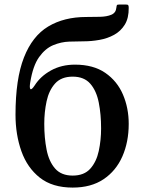

<svg xmlns="http://www.w3.org/2000/svg" viewBox="-20 -817 637 848"><path d="M548.5 -782.5Q549 -737 531.2 -708.2Q513.5 -679.5 484 -663.2Q454.5 -647 419.2 -640.8Q384 -634.5 350 -634.5Q321.5 -634.5 285.8 -633.2Q250 -632 215 -617.5Q180 -603 152.8 -565Q125.5 -527 113.5 -453Q109.5 -429 114.2 -423.8Q119 -418.5 133 -439.5Q158.5 -480 205 -505.8Q251.5 -531.5 311 -531.5Q392.5 -531.5 445 -495.2Q497.5 -459 523 -399.5Q548.5 -340 548.5 -270Q548.5 -190 520.5 -126.2Q492.5 -62.5 437.5 -25.5Q382.5 11.5 301 11.5Q211.5 11.5 156 -32.2Q100.5 -76 74.5 -149.2Q48.5 -222.5 48.5 -310.5Q48.5 -468.5 85.8 -563.2Q123 -658 193 -700Q263 -742 361 -742Q392 -742 422 -742.8Q452 -743.5 472 -752Q492 -760.5 494 -783.5Q495 -792 496.5 -794.5Q498 -797 508 -797H535.5Q544 -797 546.2 -794.2Q548.5 -791.5 548.5 -782.5ZM175.5 -270Q175.5 -208 185.8 -156Q196 -104 223.2 -72.8Q250.5 -41.5 301 -41.5Q351.5 -41.5 378.8 -72Q406 -102.5 416.2 -150.2Q426.5 -198 426.5 -250Q426.5 -312 416.2 -364Q406 -416 378.8 -447.2Q351.5 -478.5 301 -478.5Q250.5 -478.5 223.2 -448Q196 -417.5 185.8 -369.8Q175.5 -322 175.5 -270Z"/></svg>

Font: Besley* Medium
Style: Regular
Weight: 500
Designer: Owen Earl
Foundry: indestructible type*
Version: Version 3.000; ttfautohint (v1.8.3)